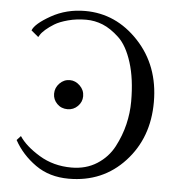

<svg xmlns="http://www.w3.org/2000/svg" viewBox="-50 -704 698 761"><g transform="rotate(5 299.5 -324.0)"><path d="M222.2 -264.2Q197.3 -264.2 180.7 -281Q164.1 -297.9 164.1 -320.8Q164.1 -344.7 181.2 -362.3Q198.2 -379.9 222.2 -379.9Q244.1 -379.9 262 -362.5Q279.8 -345.2 279.8 -320.8Q279.8 -297.9 262.9 -281Q246.1 -264.2 222.2 -264.2ZM82 -539.1 53.2 -563Q63 -589.8 123.5 -624Q184.1 -658.2 258.8 -658.2Q381.8 -658.2 471.4 -562.5Q561 -466.8 561 -321.8Q561 -179.7 473.6 -85Q386.2 9.8 251 9.8Q173.8 9.8 118.4 -29.5Q63 -68.8 32.2 -125L47.9 -142.1Q72.8 -104 129.4 -69.6Q186 -35.2 257.8 -35.2Q315.9 -35.2 359.4 -63Q402.8 -90.8 426 -135Q449.2 -179.2 460.2 -225.1Q471.2 -271 471.2 -316.9Q471.2 -406.7 450.7 -471.4Q430.2 -536.1 397 -567.1Q363.8 -598.1 331.8 -611.1Q299.8 -624 266.1 -624Q227.1 -624 193.6 -615Q160.2 -606 140.6 -594Q121.1 -582 106.9 -569.6Q92.8 -557.1 87.4 -547.9Z"/></g></svg>

Font: Biolilbert
Style: Regular
Weight: 400
Designer: Philipp H. Poll
Foundry: Philipp H. Poll
Version: Version 1.1.0